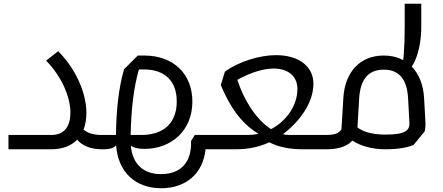

<svg xmlns="http://www.w3.org/2000/svg" viewBox="-20 -793 2353 1020"><path d="M424 -105C434 -131 439 -161 439 -193C439 -300 382 -428 289 -521L225 -471C306 -388 354 -280 354 -195C354 -128 327 -76 253 -76H25V0H253C313 0 359 -19 390 -51C416 -20 460 0 521 0V-76C474 -76 443 -87 424 -105Z M1092 -76H1015L995 -44C999 68 942 132 835 132C740 132 683 77 675 -20C688 -8 716 -2 745 -2H747C892 -2 1002 -101 1002 -253C1002 -401 901 -498 746 -498H712L639 -425C611 -329 598 -213 596 -76H517C490 -76 466 -56 466 -39C466 -20 490 0 516 0H532C567 0 586 -8 597 -21C606 118 697 207 836 207C969 207 1059 128 1072 0H1092ZM718 -424H745C856 -424 919 -362 919 -254C919 -141 851 -76 731 -76H674C677 -213 690 -328 718 -424Z M1519 -76C1507 -76 1495 -77 1483 -80C1568 -144 1645 -244 1645 -348C1645 -441 1567 -500 1446 -500C1357 -500 1248 -465 1175 -413L1153 -341C1196 -236 1259 -137 1354 -82C1335 -78 1316 -76 1297 -76H1092C1065 -76 1041 -56 1041 -39C1041 -20 1065 0 1092 0H1231C1302 0 1358 -13 1411 -37C1459 -12 1517 0 1590 0H1714V-76ZM1241 -369C1313 -409 1381 -429 1435 -429C1507 -428 1560 -392 1560 -320C1560 -233 1502 -150 1420 -107C1338 -159 1273 -268 1241 -369Z M2240 -146 2233 -272C2225 -410 2144 -498 2019 -498C1892 -498 1812 -410 1804 -272L1794 -107C1782 -86 1759 -76 1715 -76H1712C1685 -76 1661 -56 1661 -39C1661 -20 1685 0 1712 0H1722C1782 -1 1825 -17 1852 -46C1896 -17 1958 0 2026 0H2029C2092 0 2141 -8 2177 -23L2236 -95C2240 -110 2241 -128 2240 -146ZM2029 -78H2026C1965 -78 1915 -90 1883 -113V-114L1881 -115C1880 -115 1879 -116 1879 -117L1888 -269C1894 -371 1936 -423 2019 -423C2101 -423 2143 -371 2148 -269L2155 -143C2158 -100 2133 -78 2029 -78Z M2111 -425 2132 -406C2183 -432 2218 -535 2218 -651V-773H2130V-650C2130 -539 2123 -446 2111 -425Z"/></svg>

Font: Hejaz
Style: Regular
Weight: 400
Designer: Bandar Raffah (Arabic) and Santiago Orozco (Latin)
Foundry: Caramella and Typemade
Version: Version 1.010;hotconv 1.0.109;makeotfexe 2.5.65596